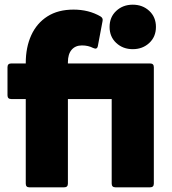

<svg xmlns="http://www.w3.org/2000/svg" viewBox="-20 -800 735 820"><path d="M547 -590Q505 -590 476.5 -616.5Q448 -643 448 -685Q448 -727 476.5 -753.5Q505 -780 547 -780Q589 -780 617.5 -753.5Q646 -727 646 -685Q646 -643 617.5 -616.5Q589 -590 547 -590ZM105 0Q90 0 90 -16V-377H28Q12 -377 12 -393V-513Q12 -529 28 -529H90V-531Q90 -598 113.5 -649.5Q137 -701 182.5 -730Q228 -759 294 -759Q359 -759 409 -730Q421 -723 418 -710L398 -604Q395 -587 378 -595Q357 -606 330 -606Q302 -606 286 -587.5Q270 -569 270 -534V-529H621Q637 -529 637 -513V-16Q637 0 621 0H473Q457 0 457 -16V-377H270V-16Q270 0 254 0Z"/></svg>

Font: LINE Seed Sans App ExtraBold
Style: Regular
Weight: 800
Designer: LINE VX Design & Dalton Maag Ltd & Sandoll Inc
Foundry: Dalton Maag Ltd
Version: Version 1.003